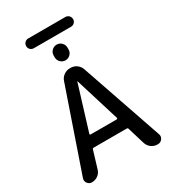

<svg xmlns="http://www.w3.org/2000/svg" viewBox="-244 -1158 1131 1276"><g transform="rotate(-30 321.0 -520.0)"><path d="M220 -288Q219 -285 221 -282.5Q223 -280 226 -280H426Q429 -280 431 -282.5Q433 -285 432 -288L327 -629Q327 -630 326 -630Q325 -630 325 -629ZM75 0Q54 0 41.5 -17Q29 -34 36 -54L250 -676Q258 -700 279 -715Q300 -730 325 -730H331Q357 -730 377.5 -715Q398 -700 406 -676L620 -54Q627 -34 614.5 -17Q602 0 581 0H577Q552 0 531.5 -15Q511 -30 503 -54L463 -186Q462 -194 452 -194H200Q191 -194 189 -186L149 -54Q142 -30 121.5 -15Q101 0 75 0ZM275 -857Q275 -879 290.5 -894.5Q306 -910 328 -910Q350 -910 365.5 -894.5Q381 -879 381 -857V-843Q381 -821 365.5 -805.5Q350 -790 328 -790Q306 -790 290.5 -805.5Q275 -821 275 -843ZM470 -965H186Q170 -965 159 -975.5Q148 -986 148 -1002Q148 -1018 159 -1029Q170 -1040 186 -1040H470Q486 -1040 497 -1029Q508 -1018 508 -1002Q508 -986 497 -975.5Q486 -965 470 -965Z"/></g></svg>

Font: Rounded Mplus 1c Medium
Style: Regular
Weight: 500
Version: Version 1.059.20150529